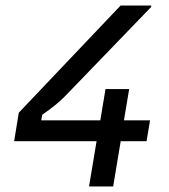

<svg xmlns="http://www.w3.org/2000/svg" viewBox="-20 -670 607 690"><path d="M30.8 -162.5 47.5 -265 413.3 -650H523.3V-645L221.7 -332.5Q202.5 -311.7 180.8 -294.2Q159.2 -276.7 131.7 -257.5L128.3 -237.5H519.2L506.7 -162.5ZM300 0 333.3 -200H334.2L359.2 -350H444.2L419.2 -200H420L386.7 0Z"/></svg>

Font: Familjen Grotesk
Style: Italic
Weight: 400
Italic angle: -9.46201°
Designer: Anders Wikstroem, Jonas Baeckman, Matilda Gysing, Kristian Moeller
Foundry: Familjen STHLM AB
Version: Version 2.000